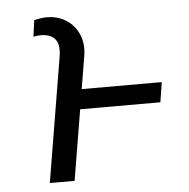

<svg xmlns="http://www.w3.org/2000/svg" viewBox="-44 -582 616 625"><g transform="rotate(-5 264.0 -269.0)"><path d="M175.1 0H94.1L160.9 -402Q168.7 -444.2 154.1 -463.1Q139.6 -481.9 105.5 -481.9Q101.9 -481.9 94.1 -481Q86.3 -480.1 82.4 -479L89.8 -533Q98.4 -534.8 110.1 -536.6Q121.8 -538.4 129.6 -538.4Q167.3 -538.4 194.8 -520.4Q222.3 -502.5 235.3 -471.6Q248.2 -440.7 241.8 -402L224.1 -295.5H485.8L475.5 -230.5H213.4Z"/></g></svg>

Font: Inter Light  BETA
Style: Italic
Weight: 300
Italic angle: 9.39999°
Designer: Rasmus Andersson
Foundry: rsms
Version: Version 3.011;git-f93a4a705